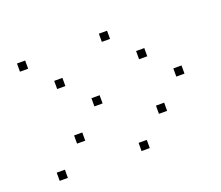

<svg xmlns="http://www.w3.org/2000/svg" viewBox="-81 -580 762 661"><g transform="rotate(-20 300.0 -250.0)"><path d="M36 -465Q35 -465 35 -465Q35 -465 35 -464V-436Q35 -435 35 -435Q35 -435 36 -435H64Q65 -435 65 -435Q65 -435 65 -436V-464Q65 -465 65 -465Q65 -465 64 -465ZM336 -465Q335 -465 335 -465Q335 -465 335 -464V-436Q335 -435 335 -435Q335 -435 336 -435H364Q365 -435 365 -435Q365 -435 365 -436V-464Q365 -465 365 -465Q365 -465 364 -465ZM136 -365Q135 -365 135 -365Q135 -365 135 -364V-336Q135 -335 135 -335Q135 -335 136 -335H164Q165 -335 165 -335Q165 -335 165 -336V-364Q165 -365 165 -365Q165 -365 164 -365ZM436 -365Q435 -365 435 -365Q435 -365 435 -364V-336Q435 -335 435 -335Q435 -335 436 -335H464Q465 -335 465 -335Q465 -335 465 -336V-364Q465 -365 465 -365Q465 -365 464 -365ZM236 -265Q235 -265 235 -265Q235 -265 235 -264V-236Q235 -235 235 -235Q235 -235 236 -235H264Q265 -235 265 -235Q265 -235 265 -236V-264Q265 -265 265 -265Q265 -265 264 -265ZM536 -265Q535 -265 535 -265Q535 -265 535 -264V-236Q535 -235 535 -235Q535 -235 536 -235H564Q565 -235 565 -235Q565 -235 565 -236V-264Q565 -265 565 -265Q565 -265 564 -265ZM136 -165Q135 -165 135 -165Q135 -165 135 -164V-136Q135 -135 135 -135Q135 -135 136 -135H164Q165 -135 165 -135Q165 -135 165 -136V-164Q165 -165 165 -165Q165 -165 164 -165ZM436 -165Q435 -165 435 -165Q435 -165 435 -164V-136Q435 -135 435 -135Q435 -135 436 -135H464Q465 -135 465 -135Q465 -135 465 -136V-164Q465 -165 465 -165Q465 -165 464 -165ZM36 -65Q35 -65 35 -65Q35 -65 35 -64V-36Q35 -35 35 -35Q35 -35 36 -35H64Q65 -35 65 -35Q65 -35 65 -36V-64Q65 -65 65 -65Q65 -65 64 -65ZM336 -65Q335 -65 335 -65Q335 -65 335 -64V-36Q335 -35 335 -35Q335 -35 336 -35H364Q365 -35 365 -35Q365 -35 365 -36V-64Q365 -65 365 -65Q365 -65 364 -65Z"/></g></svg>

Font: Doto Black Thin
Style: Regular
Weight: 250
Monospace: yes
Version: Version 1.000